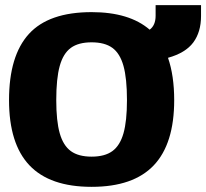

<svg xmlns="http://www.w3.org/2000/svg" viewBox="-20 -709 799 744"><path d="M15 -321Q15 -493 92 -577.5Q169 -662 335 -662Q481 -662 560 -594Q583 -611 583 -648V-689H759V-647Q759 -585 729 -544.5Q699 -504 631 -485Q655 -416 655 -321Q655 -152 576 -68.5Q497 15 335 15Q173 15 94 -68.5Q15 -152 15 -321ZM472 -321Q472 -405 458.5 -453.5Q445 -502 415.5 -523.5Q386 -545 335 -545Q284 -545 254.5 -523.5Q225 -502 211.5 -453.5Q198 -405 198 -321Q198 -240 211.5 -192.5Q225 -145 254.5 -123.5Q284 -102 335 -102Q386 -102 415.5 -123.5Q445 -145 458.5 -192.5Q472 -240 472 -321Z"/></svg>

Font: Pridi
Style: Bold
Weight: 700
Designer: Katatrad Team
Foundry: CadsonDemak
Version: Version 1.001